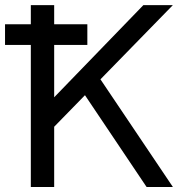

<svg xmlns="http://www.w3.org/2000/svg" viewBox="-20 -743 707 763"><path d="M327.1 -564.5V-646.5H0Q0 -635.3 0 -620.4Q0 -605.5 0 -590.6Q0 -575.7 0 -564.5ZM302.2 -387.7 562.5 0H667L365.7 -447.8ZM195.3 -239.3 667 -722.7Q656.2 -722.7 640.6 -722.7Q625 -722.7 608.4 -722.7Q591.8 -722.7 576.4 -722.7Q561 -722.7 549.8 -722.7L195.3 -356.4V-722.7H102.5V0H195.3Z"/></svg>

Font: Giphurs
Style: Regular
Weight: 400
Version: Version 2.010